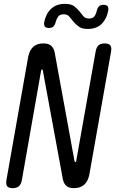

<svg xmlns="http://www.w3.org/2000/svg" viewBox="-20 -965 640 995"><path d="M126 -670Q133 -705 152.5 -722.5Q172 -740 205 -740Q231 -740 244.5 -728.5Q258 -717 263 -695L366 -131L368 -127Q368 -125 370 -125Q372 -125 373.5 -126.5Q375 -128 375 -131L476 -700Q480 -721 491 -730.5Q502 -740 522 -740Q543 -740 551 -730.5Q559 -721 556 -700L443 -60Q436 -25 416 -7.5Q396 10 363 10Q337 10 324 -1.5Q311 -13 306 -35L202 -599Q202 -602 201 -603.5Q200 -605 198 -605Q196 -605 195 -603.5Q194 -602 193 -599L93 -30Q89 -9 77.5 0.5Q66 10 46 10Q25 10 17.5 0.5Q10 -9 13 -30ZM268 -849Q264 -834 256 -827Q248 -820 234 -820Q219 -820 213 -827Q207 -834 209 -850Q218 -894 245 -919.5Q272 -945 317 -945Q348 -945 364 -933Q380 -921 391 -907Q402 -893 412 -881Q422 -869 441 -869Q462 -869 470.5 -882Q479 -895 482 -911Q486 -926 494 -933Q502 -940 516 -940Q532 -940 537.5 -933Q543 -926 541 -910Q533 -867 506.5 -841Q480 -815 435 -815Q405 -815 388.5 -827Q372 -839 360.5 -853Q349 -867 339 -879Q329 -891 311 -891Q289 -891 280.5 -878Q272 -865 268 -849Z"/></svg>

Font: Maple Mono Light
Style: Italic
Weight: 300
Italic angle: -10°
Monospace: yes
Designer: subframe7536
Version: Version 7.000